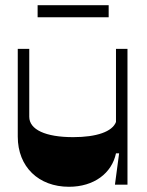

<svg xmlns="http://www.w3.org/2000/svg" viewBox="-20 -707 564 735"><path d="M244 8C340 8 408 -44 424 -120H436L420 0H468V-520H424V-240C410 -203 350 -182 260 -182C154 -182 92 -211 92 -260V-520H48V-184C48 -68 128 8 244 8ZM124 -641H396V-687H124Z"/></svg>

Font: Ribes
Style: Bold
Weight: 900
Designer: Luigi Gorlero
Foundry: Collletttivo
Version: Version 2.100;Glyphs 3.1.2 (3151)